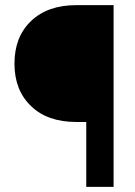

<svg xmlns="http://www.w3.org/2000/svg" viewBox="-20 -731 530 751"><path d="M424.3 0V-710.9H278.8C204.1 -710.9 145 -690.4 101.6 -648.9C58.1 -607.4 36.6 -551.8 36.6 -482.4C36.6 -412.6 58.1 -357.4 101.6 -315.9C144.5 -274.4 203.6 -253.9 278.3 -253.9H317.4V0Z"/></svg>

Font: Roboto
Style: Bold
Weight: 700
Designer: Google
Version: Version 2.137; 2017